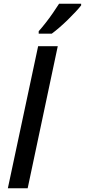

<svg xmlns="http://www.w3.org/2000/svg" viewBox="-20 -1007 454 1027"><path d="M22 0 184 -760H289L128 0ZM187 -840Q204 -859 224 -884.5Q244 -910 263 -937.5Q282 -965 296 -987H414V-978Q404 -965 385 -944.5Q366 -924 343.5 -902Q321 -880 298.5 -860.5Q276 -841 257 -827H187Z"/></svg>

Font: Noto Sans Display Medium
Style: Italic
Weight: 500
Italic angle: -12°
Designer: Monotype Design Team
Foundry: Monotype Imaging Inc.
Version: Version 2.003